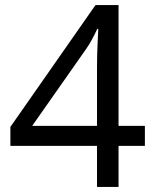

<svg xmlns="http://www.w3.org/2000/svg" viewBox="-20 -738 612 758"><path d="M552 -162V-241H448V-718H357L21 -237V-162H363V0H448V-162ZM363 -466V-241H107L321 -546C335 -566 353 -599 364 -624H368C366 -580 363 -535 363 -466Z"/></svg>

Font: Noto Sans Mro
Style: Regular
Weight: 400
Designer: Monotype Design Team
Foundry: Monotype Imaging Inc.
Version: Version 2.001